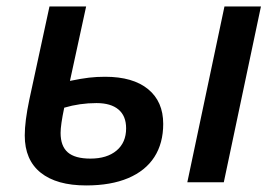

<svg xmlns="http://www.w3.org/2000/svg" viewBox="-20 -561 846 591"><path d="M56.2 -144Q56.2 -187.5 70.3 -254.4L132.3 -541H245.1L195.3 -312Q231 -319.3 254.2 -322Q277.3 -324.7 303.7 -324.7Q389.2 -324.7 435.8 -286.6Q482.4 -248.5 482.4 -179.7Q482.4 -120.1 455.1 -77.6Q427.7 -35.2 374.5 -12.7Q321.3 9.8 245.1 9.8Q154.3 9.8 105.2 -29.5Q56.2 -68.8 56.2 -144ZM368.2 -166Q368.2 -204.1 344.7 -223.9Q321.3 -243.7 276.9 -243.7Q225.6 -243.7 177.7 -229.5Q166.5 -176.3 166.5 -151.9Q166.5 -111.3 188.7 -92Q210.9 -72.8 258.3 -72.8Q309.1 -72.8 338.6 -97.4Q368.2 -122.1 368.2 -166ZM670.9 -541H783.2L668.9 0H556.6Z"/></svg>

Font: Viking Open Sans Light
Style: Bold Italic
Weight: 600
Italic angle: -12°
Foundry: Ascender Corporation
Version: Version 2.000